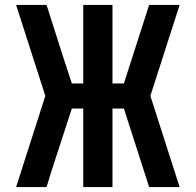

<svg xmlns="http://www.w3.org/2000/svg" viewBox="-20 -755 790 775"><path d="M45 0 163 -368 45 -735H168L235 -525L270 -418H316V-735H434V-418H480L582 -735H705L587 -368L705 0H582L480 -317H434V0H316V-317H270L185 -56L168 0Z"/></svg>

Font: Iosevka Aile
Style: Bold
Weight: 700
Designer: Belleve Invis
Foundry: Belleve Invis
Version: Version 28.0.1; ttfautohint (v1.8.4)